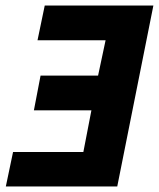

<svg xmlns="http://www.w3.org/2000/svg" viewBox="-20 -671 572 691"><path d="M1 0 27 -124H280L309 -274H102L126 -399H333L360 -526H115L141 -651H532L402 0Z"/></svg>

Font: Source Sans 3 ExtraLight ExtraBold
Style: Italic
Weight: 800
Italic angle: -11°
Version: Version 3.052;hotconv 1.1.0;makeotfexe 2.6.0